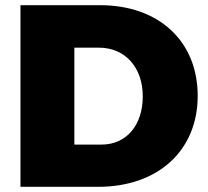

<svg xmlns="http://www.w3.org/2000/svg" viewBox="-20 -721 802 741"><path d="M366 -701H59V0H359C590 0 743 -140 743 -351C743 -562 593 -701 366 -701ZM372 -163H267V-537H362C462 -537 531 -462 531 -349C531 -237 467 -163 372 -163Z"/></svg>

Font: Montserrat ExtraBold
Style: Regular
Weight: 800
Designer: Julieta Ulanovsky
Foundry: Julieta Ulanovsky
Version: Version 4.000